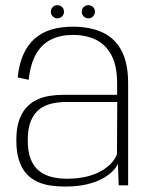

<svg xmlns="http://www.w3.org/2000/svg" viewBox="-20 -698 566 723"><path d="M224.5 4.5Q272 4.5 307.5 -4Q343 -12.5 367.2 -26.2Q391.5 -40 405.5 -54.8Q419.5 -69.5 424 -81.5L427 0H462.5V-383.5Q462.5 -460.5 437.5 -507.5Q412.5 -554.5 365.8 -576Q319 -597.5 254 -597.5Q210 -597.5 174.2 -587Q138.5 -576.5 111.8 -553.5Q85 -530.5 68.5 -494.2Q52 -458 46.5 -406.5L88 -397.5Q94.5 -457.5 116 -494.8Q137.5 -532 172.5 -549.2Q207.5 -566.5 254 -566.5Q305 -566.5 342.2 -547.8Q379.5 -529 400.2 -489Q421 -449 421 -384.5V-341H221.5Q192.5 -341 166 -336.8Q139.5 -332.5 117 -321.5Q94.5 -310.5 77.5 -291Q60.5 -271.5 51 -242Q41.5 -212.5 41.5 -170Q41.5 -126.5 51 -96.2Q60.5 -66 77.5 -46.2Q94.5 -26.5 117.5 -15.2Q140.5 -4 167.5 0.2Q194.5 4.5 224.5 4.5ZM232 -25Q203 -25 176.2 -31.2Q149.5 -37.5 128.8 -53.2Q108 -69 96.2 -97.5Q84.5 -126 84.5 -171Q84.5 -215 96.5 -243.2Q108.5 -271.5 129 -287Q149.5 -302.5 175.8 -308.2Q202 -314 230 -314H421.5L420.5 -117.5Q415 -101.5 400.5 -85Q386 -68.5 362.5 -54.8Q339 -41 306.2 -33Q273.5 -25 232 -25ZM196 -629Q206.5 -629 213.8 -636.2Q221 -643.5 221 -653.5Q221 -664.5 213.8 -671.5Q206.5 -678.5 196 -678.5Q186 -678.5 178.8 -671.5Q171.5 -664.5 171.5 -653.5Q171.5 -643.5 178.8 -636.2Q186 -629 196 -629ZM312.5 -629Q323 -629 330.2 -636.2Q337.5 -643.5 337.5 -653.5Q337.5 -664.5 330.2 -671.5Q323 -678.5 312.5 -678.5Q302.5 -678.5 295.2 -671.5Q288 -664.5 288 -653.5Q288 -643.5 295.2 -636.2Q302.5 -629 312.5 -629Z"/></svg>

Font: Anybody UltraCondensed Thin ExtraLight
Style: Regular
Weight: 250
Version: Version 1.111